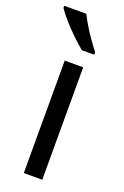

<svg xmlns="http://www.w3.org/2000/svg" viewBox="-150 -813 557 860"><g transform="rotate(20 128.5 -383.0)"><path d="M173 0H85V-536H173ZM104 -766Q115 -744 131.5 -716.5Q148 -689 166.5 -663Q185 -637 200 -618V-606H141Q124 -620 103 -639.5Q82 -659 61.5 -680.5Q41 -702 24.5 -722Q8 -742 -1 -756V-766Z"/></g></svg>

Font: Noto Sans Canadian Aboriginal
Style: Regular
Weight: 400
Designer: Monotype Design Team, Typotheque's Kevin King
Foundry: Monotype Imaging Inc.
Version: Version 2.002